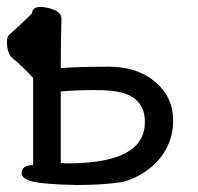

<svg xmlns="http://www.w3.org/2000/svg" viewBox="-23 -508 566 550"><path d="M171 -40Q392 -40 392 -158Q392 -224 328 -242Q301 -250 250 -250Q198 -250 151 -246V-41ZM197 22Q93 20 63 10Q39 2 39 -12Q39 -35 72 -35V-285Q37 -322 11 -343Q-3 -357 -3 -388Q-3 -401 2 -407Q38 -439 69 -470Q69 -488 93 -488Q112 -488 132.5 -479.5Q153 -471 153 -454Q151 -380 151 -313Q209 -317 289 -317Q370 -317 421.5 -273.5Q473 -230 473 -163Q473 -117 452 -79.5Q431 -42 394 -17Q357 8 323 14Q270 22 197 22Z"/></svg>

Font: ToneOZ-Pinyin-WenKai-Medium
Style: Medium
Weight: 700
Designer: Fontworks Inc.
Foundry: ToneOZ
Version: Version 0.240331